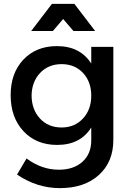

<svg xmlns="http://www.w3.org/2000/svg" viewBox="-20 -774 680 991"><path d="M306 -676 253 -614H141L248 -754H364L471 -614H359ZM451 -532H565V-52Q565 62 490 129.5Q415 197 289 197Q171 197 68 127L117 44Q195 102 284 102Q360 102 405.5 61Q451 20 451 -49V-116Q395 -26 275 -26Q167 -26 101 -97Q35 -168 35 -283Q35 -396 100 -465.5Q165 -535 271 -536Q393 -537 451 -446ZM298 -116Q365 -116 408 -162Q451 -208 451 -280Q451 -352 408.5 -397.5Q366 -443 298 -443Q230 -443 187 -397.5Q144 -352 143 -280Q144 -208 186.5 -162Q229 -116 298 -116Z"/></svg>

Font: Montserrat-Arabic
Style: Regular
Weight: 400
Designer: Mohamed Gaber
Foundry: Kief Type Foundry
Version: Version 5.008;PS 005.008;hotconv 1.0.88;makeotf.lib2.5.64775